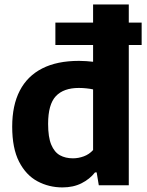

<svg xmlns="http://www.w3.org/2000/svg" viewBox="-20 -828 655 858"><path d="M227.5 -627V-727H613V-627ZM259 9.5Q198.5 9.5 147.2 -18Q96 -45.5 65.2 -105.5Q34.5 -165.5 34.5 -262Q34.5 -357.5 68.5 -423Q102.5 -488.5 168.8 -522.2Q235 -556 333 -556Q349.5 -556 365.8 -554.8Q382 -553.5 396 -552V-808H555.5V0H421.5L412 -57.5H404.5Q381 -27.5 344.2 -9Q307.5 9.5 259 9.5ZM306 -120.5Q330.5 -120.5 354.8 -129.5Q379 -138.5 396 -157.5V-428.5Q383 -431.5 366 -433.2Q349 -435 332.5 -435Q264 -435 229.5 -398.2Q195 -361.5 195 -274.5Q195 -215 209 -181.5Q223 -148 247.8 -134.2Q272.5 -120.5 306 -120.5Z"/></svg>

Font: Encode Sans Condensed Thin
Style: Bold
Weight: 700
Version: Version 3.002